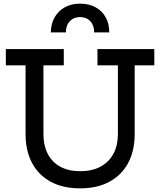

<svg xmlns="http://www.w3.org/2000/svg" viewBox="-20 -1021 878 1052"><path d="M578.5 -843.5H496Q496 -882 474.8 -904.8Q453.5 -927.5 418.5 -927.5Q384 -927.5 362.5 -904.8Q341 -882 341 -843.5H258.5Q259 -890 279 -925.5Q299 -961 335 -981Q371 -1001 418.5 -1001Q467.5 -1001 503.5 -981.2Q539.5 -961.5 559.2 -926Q579 -890.5 578.5 -843.5ZM514 -752H825.5V-663H718V-287.5Q718 -194.5 682 -127.8Q646 -61 579.2 -25Q512.5 11 419 11Q325.5 11 258.5 -25Q191.5 -61 155.8 -127.8Q120 -194.5 120 -287.5V-663H12V-752H329.5V-663H218V-287.5Q218 -223.5 241.8 -177.8Q265.5 -132 310.5 -107.5Q355.5 -83 420 -83Q484.5 -83 530.5 -107.8Q576.5 -132.5 601.2 -178Q626 -223.5 626 -287.5V-663H514Z"/></svg>

Font: Hepta Slab Medium
Style: Regular
Weight: 500
Designer: Michael LaGattuta
Foundry: Michael LaGattuta
Version: Version 1.102